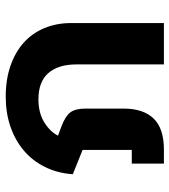

<svg xmlns="http://www.w3.org/2000/svg" viewBox="20 -626 606 687"><g transform="rotate(-90 323.5 -283.0)"><path d="M81 -115H130V-291L43 -326Q47 -381 69 -425.5Q91 -470 127.5 -501Q164 -532 213 -549Q262 -566 321 -566Q382 -566 431 -549Q480 -532 514 -501.5Q548 -471 566 -427.5Q584 -384 584 -332V0H436V-313Q436 -378 405 -413.5Q374 -449 311 -449Q263 -449 229.5 -428.5Q196 -408 181 -379L216 -366Q252 -352 265 -334Q278 -316 278 -280V-144Q278 -74 242.5 -37Q207 0 131 0H81Z"/></g></svg>

Font: IBM Plex Sans Thai
Style: Bold
Weight: 700
Designer: Mike Abbink, Paul van der Laan, Pieter van Rosmalen, Ben Mitchell, Mark Frömberg
Foundry: Bold Monday
Version: Version 1.2